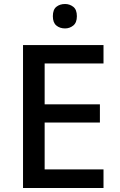

<svg xmlns="http://www.w3.org/2000/svg" viewBox="-20 -939 597 959"><path d="M497 0H95V-714H497V-622H203V-418H479V-327H203V-93H497ZM305 -919Q328 -919 346 -905Q364 -891 364 -858Q364 -826 346 -811.5Q328 -797 305 -797Q279 -797 261.5 -811.5Q244 -826 244 -858Q244 -891 261.5 -905Q279 -919 305 -919Z"/></svg>

Font: Noto Sans Hebrew Medium
Style: Regular
Weight: 500
Designer: Monotype Design Team
Foundry: Monotype Imaging Inc.
Version: Version 2.003